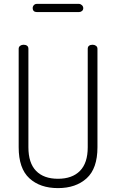

<svg xmlns="http://www.w3.org/2000/svg" viewBox="-20 -961 597 987"><path d="M456 -731Q466 -731 473.5 -725.5Q481 -720 481 -710V-204Q481 -95 425.5 -44.5Q370 6 278 6Q186 6 131 -44.5Q76 -95 76 -204V-710Q76 -720 83.5 -725.5Q91 -731 101 -731Q112 -731 119 -726Q126 -721 126 -710V-204Q126 -123 165.5 -82.5Q205 -42 278 -42Q351 -42 391 -82.5Q431 -123 431 -204V-710Q431 -721 438 -726Q445 -731 456 -731ZM169 -941H386Q394 -941 401 -934.5Q408 -928 408 -919Q408 -910 401.5 -904.5Q395 -899 386 -899H169Q159 -899 153.5 -904.5Q148 -910 148 -919Q148 -928 154 -934.5Q160 -941 169 -941Z"/></svg>

Font: Dosis
Style: Regular
Weight: 400
Designer: Edgar Tolentino, Pablo Impallari, Igino Marini
Foundry: Edgar Tolentino, Pablo Impallari, Igino Marini
Version: Version 1.007;Glyphs 3.1.1 (3134)